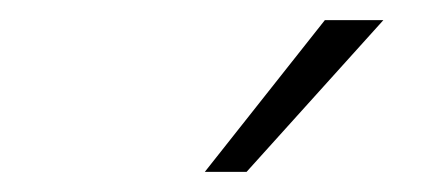

<svg xmlns="http://www.w3.org/2000/svg" viewBox="-20 -781 441 189"><path d="M181.6 -611.8 299.8 -761.2H357.4L222.7 -611.8Z"/></svg>

Font: Inter Display Extra Light
Style: Italic
Weight: 200
Italic angle: -9.39999°
Designer: Rasmus Andersson
Foundry: rsms
Version: Version 4.000;git-4fc901f